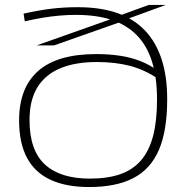

<svg xmlns="http://www.w3.org/2000/svg" viewBox="-20 -744 750 774"><path d="M618 -426Q563 -463 504 -478.5Q445 -494 370 -494Q283 -494 222.5 -468.5Q162 -443 130.5 -391.5Q99 -340 99 -260Q99 -138 161 -81Q223 -24 342 -24Q413 -24 464 -41.5Q515 -59 548 -97Q581 -135 597 -195.5Q613 -256 613 -342Q613 -432 592.5 -496.5Q572 -561 531 -602.5Q490 -644 429.5 -664Q369 -684 287 -684Q252 -684 218.5 -681Q185 -678 152 -672.5Q119 -667 80 -658L75 -689Q138 -703 188 -709Q238 -715 294 -715Q384 -715 451 -692Q518 -669 563 -622.5Q608 -576 631 -506.5Q654 -437 654 -344Q654 -217 620.5 -139.5Q587 -62 517.5 -26Q448 10 339 10Q247 10 184 -19Q121 -48 89 -107.5Q57 -167 57 -259Q57 -390 134 -458Q211 -526 368 -526Q418 -526 462.5 -519.5Q507 -513 546.5 -497.5Q586 -482 619 -457ZM198 -561H128L447 -674L445 -675L579 -724H648L478 -662L476 -659Z"/></svg>

Font: Georama Expanded ExtraLight
Style: Regular
Weight: 250
Width: 7
Designer: Jean-Baptiste Levee
Foundry: Production Type
Version: Version 1.001